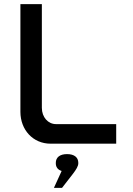

<svg xmlns="http://www.w3.org/2000/svg" viewBox="-20 -690 640 922"><path d="M78 -670V-153C78 -67 138 0 223 0H538V-94H249C211 -94 181 -127 181 -172V-670ZM239 212H278L330 145C346 124 356 108 356 94V92C356 66 337 50 302 50C267 50 248 66 248 92V94C248 112 257 125 276 131Z"/></svg>

Font: LT Wave Mono Medium
Style: Regular
Weight: 500
Designer: Daniel Lyons
Version: Version 2.5 (Glyphs App)